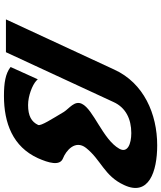

<svg xmlns="http://www.w3.org/2000/svg" viewBox="58 -863 815 971"><g transform="rotate(90 465.5 -377.5)"><path d="M546 -293C581 -234 618 -177 612 -163C596 -129 566 -112 511 -112C464 -112 410 -134 389 -153L381 -161L319 -24L321 -22C353 2 398 10 465 10C603 10 722 -35 780 -162C804 -216 820 -272 782 -288C743 -303 685 -350 728 -405C789 -482 870 -497 916 -598C974 -722 849 -765 715 -765C556 -765 400 -697 332 -548L78 0H244L496 -544C524 -606 582 -634 653 -634C708 -634 756 -615 732 -573C685 -490 533 -443 505 -384C487 -347 529 -320 546 -293Z"/></g></svg>

Font: Passageway
Style: BdSuIt
Weight: 700
Foundry: Ascender Corporation
Version: Version 1.11